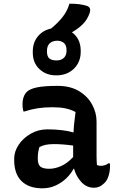

<svg xmlns="http://www.w3.org/2000/svg" viewBox="-20 -1012 640 1042"><path d="M357 -992Q389 -992 411 -989Q433 -986 452 -980Q466 -975 468.5 -964Q471 -953 466 -940Q454 -906 431 -882.5Q408 -859 376 -840Q373 -838 370 -837Q393 -821 405.5 -795.5Q418 -770 418 -738V-731Q418 -675 381 -639Q344 -603 285 -603Q230 -603 194 -637Q158 -671 158 -726V-733Q158 -781 185.5 -814.5Q213 -848 257 -857Q295 -888 320 -920Q345 -952 357 -992ZM292 -791Q265 -791 250 -777Q235 -763 235 -737V-730Q235 -709 246 -696Q255 -689 265 -686.5Q275 -684 287 -684Q312 -684 326.5 -698Q341 -712 341 -735V-741Q341 -765 328 -778Q312 -791 292 -791ZM504 -353V-166Q504 -153 504.5 -141Q505 -129 506 -117Q514 -112 527 -112Q538 -112 549 -115.5Q560 -119 569 -126H575Q577 -121 577 -117Q577 -113 577 -107Q577 -82 569 -57Q561 -32 547 -19Q533 -5 519 1Q505 7 491 7Q450 7 421.5 -24Q393 -55 382 -96H379Q366 -70 341 -45.5Q316 -21 282.5 -5.5Q249 10 210 10Q137 10 97 -29Q57 -68 57 -144V-151Q57 -190 81.5 -226.5Q106 -263 147 -286.5Q188 -310 237 -310Q279 -310 316 -305.5Q353 -301 379 -293Q380 -319 383 -346Q386 -373 390 -404Q364 -418 334.5 -424Q305 -430 265 -430Q221 -430 185 -424.5Q149 -419 113 -407H107Q102 -425 102 -447Q102 -467 108 -484.5Q114 -502 125 -513Q142 -530 182 -538Q222 -546 293 -546Q361 -546 408 -518Q455 -490 479.5 -445.5Q504 -401 504 -353ZM185 -151Q185 -120 199 -108Q213 -96 248 -96Q278 -96 312 -111Q346 -126 377 -160V-222Q349 -226 322.5 -228Q296 -230 272 -230Q247 -230 228 -226Q209 -222 194 -214Q185 -186 185 -153Z"/></svg>

Font: Recursive Mn Csl St SmB
Style: Regular
Weight: 600
Monospace: yes
Version: Version 1.079;hotconv 1.0.112;makeotfexe 2.5.65598; ttfautoh